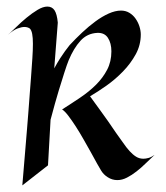

<svg xmlns="http://www.w3.org/2000/svg" viewBox="-20 -539 505 584"><path d="M155.8 -470.2 145 -331.1Q154.3 -348.1 162.6 -361.1Q170.9 -374 177.7 -383.3Q185.5 -394 191.9 -401.9Q210 -421.4 230 -440.2Q250 -459 270.3 -473.9Q290.5 -488.8 310.5 -497.8Q330.6 -506.8 348.1 -506.8Q362.3 -506.8 373.5 -500Q384.8 -493.2 392.3 -482.4Q399.9 -471.7 404.1 -458.7Q408.2 -445.8 408.2 -434.1Q408.2 -401.9 392.8 -373.8Q377.4 -345.7 354.2 -321.8Q331.1 -297.9 304.2 -278.8Q277.3 -259.8 253.9 -246.1Q269 -225.6 283.2 -205.8Q297.4 -186 308.6 -170.4Q321.3 -151.9 333 -134.8Q344.7 -119.1 354.5 -104.7Q364.3 -90.3 374 -79.6Q383.8 -68.8 393.8 -62.5Q403.8 -56.2 416 -56.2Q423.3 -56.2 431.9 -58.6Q440.4 -61 450.2 -67.9Q437.5 -56.2 423.6 -42.5Q409.7 -28.8 395.3 -17.6Q380.9 -6.3 366.2 1.2Q351.6 8.8 336.9 8.8Q321.3 8.8 307.9 0.2Q294.4 -8.3 287.1 -21Q283.2 -26.9 275.1 -41.7Q267.1 -56.6 256.6 -75.4Q246.1 -94.2 234.1 -115.2Q222.2 -136.2 210.2 -154.8Q198.2 -173.3 187.5 -187.3Q176.8 -201.2 168.9 -206.1Q197.3 -224.1 224.1 -242.2Q251 -260.3 272 -281.2Q293 -302.2 305.9 -326.9Q318.8 -351.6 318.8 -382.8Q318.8 -407.7 308.3 -423.8Q297.9 -439.9 275.9 -439Q245.1 -437.5 224.6 -414.8Q204.1 -392.1 189 -356Q183.6 -342.8 175.8 -318.4Q168.9 -297.4 158.4 -262.7Q147.9 -228 133.8 -174.8L126 -36.1L47.9 24.9Q53.2 -38.1 56.6 -79.3Q60.1 -120.6 62.3 -147.9Q64.5 -175.3 65.9 -192.9Q67.4 -210.4 68.4 -225.6Q69.3 -240.7 70.8 -257.8Q72.3 -274.9 74.2 -301.8Q76.7 -335.4 78.4 -361.3Q80.1 -387.2 80.1 -405.8Q80.1 -424.3 77.9 -435.8Q75.7 -447.3 70.8 -452.1Q64 -457 54.2 -457Q45.9 -457 33.4 -452.4Q21 -447.8 3.9 -433.1Q14.2 -441.9 29.1 -456.5Q43.9 -471.2 60.8 -485.1Q77.6 -499 94.2 -509Q110.8 -519 124 -519Q138.2 -519 145.8 -507.8Q153.3 -496.6 155.8 -470.2ZM452.1 -68.8Q451.2 -67.9 450.2 -67.9Q451.2 -67.9 452.1 -68.8Z"/></svg>

Font: Quintessential
Style: Regular
Weight: 400
Designer: Astigmatic (AOETI)
Foundry: Astigmatic (AOETI)
Version: Version 1.000